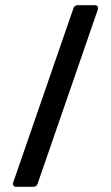

<svg xmlns="http://www.w3.org/2000/svg" viewBox="-20 -720 428 740"><path d="M31 -17 263 -688Q267 -700 280 -700H345Q353 -700 356 -695.5Q359 -691 357 -683L125 -12Q121 0 108 0H43Q35 0 32 -4.5Q29 -9 31 -17Z"/></svg>

Font: Barlow_Medium_SS
Style: Regular
Weight: 500
Designer: Jeremy Tribby
Foundry: Jeremy Tribby
Version: Version 1.101 August 23, 2024